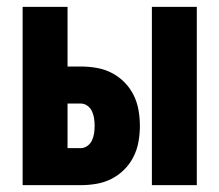

<svg xmlns="http://www.w3.org/2000/svg" viewBox="-20 -540 640 560"><path d="M423 0V-520H554V0ZM46 0V-520H177V-346H216Q239 -346 262 -342Q285 -338 305.5 -327.5Q326 -317 342.5 -300.5Q359 -284 369.5 -263Q380 -242 384 -219Q388 -196 388 -173Q388 -150 384 -127Q380 -104 369.5 -83Q359 -62 342.5 -45.5Q326 -29 305.5 -18.5Q285 -8 262 -4Q239 0 216 0ZM216 -108Q226 -108 235 -114.5Q244 -121 248.5 -131Q253 -141 254.5 -151.5Q256 -162 256 -173Q256 -184 254.5 -194.5Q253 -205 248.5 -215Q244 -225 235 -231.5Q226 -238 216 -238H177V-108Z"/></svg>

Font: Iosevka SS04 Heavy Extended
Style: Regular
Weight: 900
Width: 7
Monospace: yes
Designer: Belleve Invis
Foundry: Belleve Invis
Version: Version 19.0.0; ttfautohint (v1.8.4)